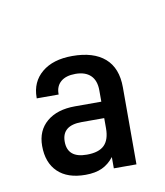

<svg xmlns="http://www.w3.org/2000/svg" viewBox="-57 -896 444 518"><g transform="rotate(-10 165.0 -636.5)"><path d="M277 -641V-430H215V-461Q201 -443 182.5 -434.5Q164 -426 137 -426Q88 -426 61.5 -451.5Q35 -477 35 -523Q35 -565 63.5 -589Q92 -613 141 -613H213V-644Q213 -671 198.5 -685Q184 -699 157 -699Q131 -699 117 -687Q103 -675 103 -654V-652H43V-654Q43 -697 73.5 -722.5Q104 -748 157 -748Q215 -748 246 -721Q277 -694 277 -641ZM213 -540V-568H151Q97 -568 97 -524Q97 -479 150 -479Q183 -479 198 -494Q213 -509 213 -540ZM165 -847Z"/></g></svg>

Font: D-DIN
Style: Regular
Weight: 400
Designer: Charles Nix
Foundry: Datto Inc.
Version: Version 1.00